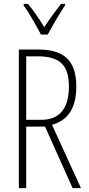

<svg xmlns="http://www.w3.org/2000/svg" viewBox="-20 -1035 456 989"><path d="M191 -857H226C251 -904 286 -964 315 -1007V-1015H294C260 -971 236 -938 208 -895C183 -937 150 -984 124 -1015H102V-1007C127 -973 165 -906 191 -857ZM175 -780H77V-66H115V-383H212L354 -66H397L248 -392C332 -416 373 -480 373 -589C373 -730 303 -780 175 -780ZM173 -745C289 -745 335 -699 335 -589C335 -468 279 -418 194 -418H115V-745Z"/></svg>

Font: Noto Sans Malayalam UI ExtraCondensed ExtraLight
Style: Regular
Weight: 200
Width: 2
Designer: Jelle Bosma - Monotype Design Team
Foundry: Monotype Imaging Inc.
Version: Version 2.104